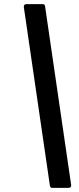

<svg xmlns="http://www.w3.org/2000/svg" viewBox="-20 -742 384 934"><path d="M223 163C224 168 228 172 234 172H312C329 172 326 158 326 157L199 -713C198 -718 194 -722 188 -722H110C93 -722 96 -708 96 -707Z"/></svg>

Font: Falling Sky
Style: BdObl
Weight: 700
Designer: Paul D. Hunt
Foundry: Adobe Systems Incorporated
Version: Version 1.02